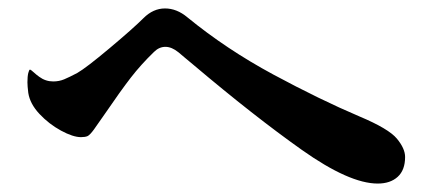

<svg xmlns="http://www.w3.org/2000/svg" viewBox="-20 -591 1040 455"><path d="M440 -436Q428 -446 419 -453.5Q410 -461 403 -467Q387 -480 372 -480Q357 -480 345 -468Q314 -438 290 -407Q266 -376 227 -319Q212 -297 202.5 -284Q193 -271 187.5 -268.5Q182 -266 172 -266Q153 -266 124.5 -281.5Q96 -297 73.5 -321Q51 -345 47 -371Q45 -387 45 -396Q45 -410 47 -418Q49 -426 51 -426Q53 -426 59.5 -420Q66 -414 73 -409Q88 -398 106 -398Q120 -398 132 -403Q144 -408 163 -418Q184 -430 240 -477Q296 -524 320 -548Q343 -571 371 -571Q399 -571 424 -550Q517 -474 627.5 -414.5Q738 -355 832 -315Q901 -286 920.5 -262.5Q940 -239 940 -219Q940 -188 922.5 -172Q905 -156 875 -156Q808 -156 695 -236Q582 -316 440 -436Z"/></svg>

Font: Shippori Mincho ExtraBold
Style: Regular
Weight: 800
Designer: FONTDASU
Foundry: FONTDASU / Google Inc. / but / Adobe
Version: Version 3.110; ttfautohint (v1.8.3)